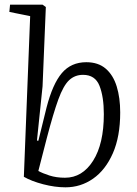

<svg xmlns="http://www.w3.org/2000/svg" viewBox="-20 -787 584 821"><path d="M260 14Q215 14 165 1Q115 -12 82 -31L109 -718L20 -736L23 -767H162L176 -757L162 -418L138 -186L144 -185L179 -327Q205 -428 244.5 -474.5Q284 -521 349 -521Q400 -521 432 -493.5Q464 -466 479 -417.5Q494 -369 494 -306Q494 -203 462.5 -131.5Q431 -60 378 -23Q325 14 260 14ZM335 -467Q300 -467 275.5 -444Q251 -421 229.5 -362Q208 -303 180 -196L144 -56Q162 -46 191.5 -36.5Q221 -27 258 -27Q332 -27 378 -99.5Q424 -172 424 -299Q424 -373 405.5 -420Q387 -467 335 -467Z"/></svg>

Font: Literata 36pt Light
Style: Italic
Weight: 300
Italic angle: -2°
Designer: Latin by Veronika Burian and Jose Scaglione. Greek by Irene Vlachou. Cyrillic by Vera Evstafieva
Foundry: TypeTogether
Version: Version 3.002